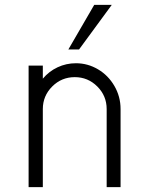

<svg xmlns="http://www.w3.org/2000/svg" viewBox="-20 -770 606 790"><path d="M439.9 -750 305.2 -566.4H261.2L367.7 -750ZM292.5 -509.8Q340.8 -509.8 383.1 -484.9Q425.3 -460 450.7 -416.3Q476.1 -372.6 476.1 -321.3V0H418.9V-321.3Q418.9 -375.5 380.4 -414.1Q341.8 -452.6 287.6 -452.6Q233.4 -452.6 194.8 -414.1Q156.2 -375.5 156.2 -321.3V0H97.7V-500H156.2V-446.3Q181.6 -476.6 217 -493.2Q252.4 -509.8 292.5 -509.8Z"/></svg>

Font: Now Alt Light
Style: Regular
Weight: 300
Designer: Alfredo Marco Pradil
Foundry: Alfredo Marco Pradil
Version: Version 1.002;PS 001.002;hotconv 1.0.88;makeotf.lib2.5.64775